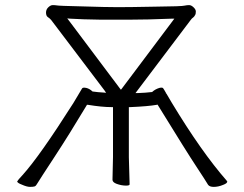

<svg xmlns="http://www.w3.org/2000/svg" viewBox="-20 -721 953 751"><path d="M652 -648Q555 -644 482 -644H376Q301 -645 254 -648L243 -649L250 -640L449 -375L453 -370L457 -375L656 -640L662 -648ZM520 -357Q550 -358 574 -361H575L576 -362Q587 -372 603 -377Q615 -380 618 -376Q620 -373 622 -370L629 -358V-357V-356Q631 -355 632 -354V-353L652 -319Q768 -127 867 -14V-13Q869 -12 869 -11Q869 -4 853 2Q834 10 816 10Q800 10 794 2Q784 -15 749 -68Q713 -122 598 -309L596 -312L593 -311Q559 -305 489 -302H484V-297V-106L487 0Q487 5 473 5Q455 5 436 -2Q420 -8 420 -18L422 -107V-297V-302H417Q379 -302 324 -311H320L319 -309Q252 -197 193 -107Q134 -17 127 -5Q121 6 116 8Q110 10 97.5 10Q85 10 65 1Q49 -5 47 -11Q50 -17 68 -36Q135 -110 267 -318Q295 -365 301 -375Q304 -380 318 -377Q330 -374 341 -364L342 -363H343Q364 -360 385 -359L395 -358L389 -367L180 -643Q175 -649 166 -655Q160 -660 160 -672Q160 -684 169 -692.5Q178 -701 186 -701Q195 -701 201 -700Q208 -698 302 -696Q395 -693 441 -693Q487 -693 589 -695Q692 -696 702 -699Q711 -701 720 -701Q728 -701 737 -692.5Q746 -684 746 -676Q746 -666 743 -662Q740 -656 736 -653Q730 -649 726 -643L516 -365L510 -357Z"/></svg>

Font: LXGW WenKai Lite Light
Style: Regular
Weight: 300
Designer: LXGW / Fontworks Inc.
Foundry: LXGW / Fontworks Inc.
Version: Version 1.511; March 25, 2025